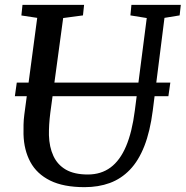

<svg xmlns="http://www.w3.org/2000/svg" viewBox="-20 -763 767 793"><path d="M659.3 -689.2 610.9 -306Q599.9 -220 576.1 -159.5Q552.3 -99 516.4 -61.8Q480.5 -24.5 433.6 -7.2Q386.6 10 329.4 10Q242.2 10 187.1 -17.3Q132.1 -44.6 105.5 -93.8Q78.9 -143 77.1 -208.3Q76.8 -227.3 77.2 -247.9Q77.6 -268.5 80.5 -290L133.7 -689.2L68.3 -699.1L72.9 -743H327.3L322.7 -699.4L240.9 -688.5L188 -298.7Q184.5 -271.4 183.1 -248Q181.8 -224.6 182.1 -204.6Q183.5 -156 200.4 -119.3Q217.2 -82.6 252 -62.4Q286.9 -42.3 342.7 -42.3Q397.4 -42.3 436.6 -71.3Q475.7 -100.3 500.6 -158.8Q525.5 -217.4 536.8 -306L586.1 -688.5L518.6 -699.4L522.8 -743H726.8L721.9 -699.4ZM683.5 -421.9 675.5 -365.8H41.4L49.3 -421.9Z"/></svg>

Font: Merriweather Light
Style: Italic
Weight: 300
Italic angle: -7.8°
Designer: Eben Sorkin
Foundry: Eben Sorkin
Version: Version 2.101